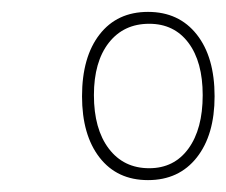

<svg xmlns="http://www.w3.org/2000/svg" viewBox="-20 -744 381 323"><path d="M229 -441Q177 -441 147.5 -479Q118 -517 118 -582Q118 -648 147.5 -686Q177 -724 229 -724Q281 -724 311 -686Q341 -648 341 -582Q341 -517 311 -479Q281 -441 229 -441ZM231 -461Q273 -461 297 -494Q321 -527 321 -584Q321 -640 297 -672Q273 -704 231 -704Q188 -704 163 -672Q138 -640 138 -584Q138 -527 163 -494Q188 -461 231 -461Z"/></svg>

Font: Noto Serif Display ExtraCondensed
Style: Bold Italic
Weight: 700
Width: 2
Italic angle: -12°
Designer: Monotype Design Team
Foundry: Monotype Imaging Inc.
Version: Version 2.009